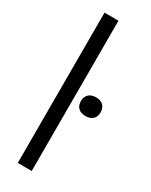

<svg xmlns="http://www.w3.org/2000/svg" viewBox="-211 -851 701 894"><g transform="rotate(30 140.0 -404.0)"><path d="M63.5 0V-808H138.5V0ZM227 -346.5Q201.5 -346.5 187.8 -359.8Q174 -373 174 -396.5Q174 -419.5 187.8 -433.2Q201.5 -447 227 -447Q252.5 -447 266.2 -433.2Q280 -419.5 280 -396.5Q280 -373 266.2 -359.8Q252.5 -346.5 227 -346.5Z"/></g></svg>

Font: Encode Sans Cnd
Style: Regular
Weight: 400
Width: 3
Designer: Multiple Designers
Foundry: Impallari Type
Version: Version 3.002; ttfautohint (v1.8.3) -l 8 -r 50 -G 200 -x 14 